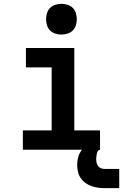

<svg xmlns="http://www.w3.org/2000/svg" viewBox="-20 -780 641 1000"><path d="M99 0V-101H249V-429H115V-530H367V-101H501V0ZM300 -600Q284 -600 268 -605Q252 -610 241 -621Q230 -632 225 -648Q220 -664 220 -680Q220 -696 225 -712Q230 -728 241 -739Q252 -750 268 -755Q284 -760 300 -760Q316 -760 332 -755Q348 -750 359 -739Q370 -728 375 -712Q380 -696 380 -680Q380 -664 375 -648Q370 -632 359 -621Q348 -610 332 -605Q316 -600 300 -600ZM601 200H526Q508 200 490.5 197.5Q473 195 456 189Q439 183 424.5 172.5Q410 162 400 147Q390 132 386 114.5Q382 97 382 79Q382 63 385 47.5Q388 32 395 18Q402 4 413.5 -7.5Q425 -19 439.5 -26Q454 -33 469.5 -35.5Q485 -38 501 -38V0Q494 0 490 6.5Q486 13 484.5 20Q483 27 482 34Q481 41 481 48Q481 57 483 67Q485 77 491 85Q497 93 506.5 96.5Q516 100 526 100H601Z"/></svg>

Font: Iosevka Curly Extended
Style: Bold
Weight: 700
Width: 7
Monospace: yes
Designer: Belleve Invis
Foundry: Belleve Invis
Version: Version 11.1.0; ttfautohint (v1.8.3)